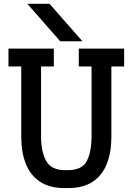

<svg xmlns="http://www.w3.org/2000/svg" viewBox="-20 -958 680 984"><path d="M288.6 -746.6 120.1 -938.5H233.9L402.3 -746.6ZM311 5.9Q233.9 5.9 184.8 -26.9Q135.7 -59.6 112.3 -118.7Q88.9 -177.7 88.9 -256.8V-617.2H23.4V-709H255.9V-617.2H190.4V-261.7Q190.4 -179.2 217 -132.6Q243.7 -85.9 313.5 -85.9H326.7Q400.4 -85.9 424.8 -132.6Q449.2 -179.2 449.2 -261.7V-617.2H383.8V-709H616.2V-617.2H550.8V-256.8Q550.8 -177.7 527.6 -118.7Q504.4 -59.6 455.6 -26.9Q406.7 5.9 329.6 5.9Z"/></svg>

Font: Kay Pho Du
Style: Bold
Weight: 700
Designer: Victor Gaultney, Khu Oo Reh
Foundry: SIL International
Version: Version 3.000